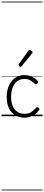

<svg xmlns="http://www.w3.org/2000/svg" viewBox="-20 -1468 557 2426"><path d="M291 19Q223 19 172 -11.5Q121 -42 93 -100Q65 -158 65 -241Q65 -302 80.5 -352.5Q96 -403 125 -440.5Q154 -478 196 -498.5Q238 -519 291 -519Q337 -519 381.5 -499Q426 -479 455 -445Q461 -437 460 -429.5Q459 -422 450 -413Q441 -404 433.5 -404Q426 -404 419 -410Q390 -437 361 -453.5Q332 -470 288 -470Q250 -470 219 -455Q188 -440 166 -410.5Q144 -381 132 -339.5Q120 -298 120 -245Q120 -182 139 -133.5Q158 -85 196 -57.5Q234 -30 292 -30Q322 -30 346 -38Q370 -46 391.5 -63.5Q413 -81 435 -107Q442 -114 450 -113.5Q458 -113 467 -107Q475 -101 478 -93.5Q481 -86 475 -79Q452 -45 421 -23Q390 -1 356.5 9Q323 19 291 19ZM241 -623Q234 -623 224 -631Q214 -639 214 -647Q214 -649 215.5 -651.5Q217 -654 219 -659L338 -827Q342 -833 345.5 -835Q349 -837 355 -837Q361 -837 369.5 -832Q378 -827 384.5 -820.5Q391 -814 391 -807Q391 -803 389.5 -800Q388 -797 385 -793L254 -632Q248 -623 241 -623ZM0 928H517V938H0ZM0 -20H517V0H0ZM0 -505H517V-500H0ZM0 -1448H517V-1438H0Z"/></svg>

Font: Playwrite ID Guides
Style: Regular
Weight: 400
Designer: Veronika Burian, José Scaglione
Foundry: TypeTogether
Version: Version 1.003